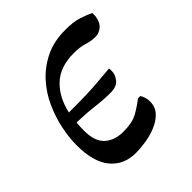

<svg xmlns="http://www.w3.org/2000/svg" viewBox="-144 -580 692 692"><g transform="rotate(-45 202.0 -234.0)"><path d="M158 13Q98 13 62.5 -29.5Q27 -72 27 -158Q27 -196 36 -239.5Q45 -283 64 -325.5Q83 -368 114.5 -403Q146 -438 190 -459.5Q234 -481 293 -481Q333 -481 359.5 -472.5Q386 -464 404 -455V-439Q400 -411 385 -398.5Q370 -386 352 -386Q329 -386 308 -393Q287 -400 254 -400Q185 -400 145 -362.5Q105 -325 91 -261Q146 -261 179.5 -262Q213 -263 241 -265.5Q269 -268 305 -271Q306 -268 306 -264.5Q306 -261 306 -257Q306 -239 292.5 -222Q279 -205 248 -205Q213 -205 171.5 -210Q130 -215 85 -216Q83 -197 83 -176Q83 -121 110 -97Q137 -73 181 -73Q227 -73 253.5 -88Q280 -103 303 -121H315Q320 -113 323 -103Q326 -93 326 -83Q326 -55 309 -36.5Q292 -18 266 -7Q240 4 211.5 8.5Q183 13 158 13Z"/></g></svg>

Font: STIX Two Text Medium
Style: Italic
Weight: 500
Italic angle: -12°
Designer: Ross Mills, John Hudson & Paul Hanslow, Tiro Typeworks Ltd; with prior portions MicroPress Inc. and Coen Hoffman, Elsevi
Foundry: Tiro Typeworks Ltd
Version: Version 2.13 b171